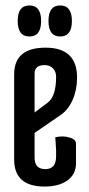

<svg xmlns="http://www.w3.org/2000/svg" viewBox="-20 -675 325 705"><path d="M186 -393Q186 -413 174 -424.5Q162 -436 144 -436Q107 -436 107 -405V-262L155 -298Q186 -321 186 -393ZM32 -89V-402Q32 -500 147.5 -500Q263 -500 263 -390Q263 -346 247 -309Q231 -272 203 -253L107 -187V-96Q107 -54 146.5 -54Q186 -54 186 -101V-124L183 -171Q196 -174 209.5 -174Q223 -174 235 -170Q259 -164 259 -147V-75Q259 -35 227.5 -12.5Q196 10 144 10Q32 10 32 -89ZM88 -541Q45 -541 45 -598Q45 -655 88 -655Q131 -655 131 -598Q131 -541 88 -541ZM201 -541Q158 -541 158 -598Q158 -655 201 -655Q244 -655 244 -598Q244 -541 201 -541Z"/></svg>

Font: Medula One
Style: Regular
Weight: 400
Designer: Luciano Vergara
Foundry: Luciano Vergara
Version: Version 1.002